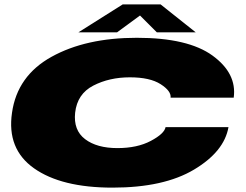

<svg xmlns="http://www.w3.org/2000/svg" viewBox="-20 -855 1124 879"><path d="M495 4Q730 4 868.2 -78.5Q1006.5 -161 1026 -273H738Q732.5 -243 670.5 -210Q608.5 -177 517.5 -177Q423.5 -177 369.5 -218Q315.5 -259 324 -339Q333.5 -425 407 -463Q480.5 -501 574.5 -501Q666.5 -501 715.5 -469.5Q764.5 -438 761 -408H1050Q1065 -519 953 -600.5Q841 -682 606 -682Q373 -682 216 -595Q59 -508 35 -339Q10.5 -173 135.8 -84.5Q261 4 495 4ZM339 -707H516L621 -784L698 -707H876L715 -835H542Z"/></svg>

Font: Anybody ExtraExpanded Black
Style: Italic
Weight: 900
Width: 8
Italic angle: -10°
Version: Version 1.113;gftools[0.9.25]